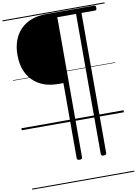

<svg xmlns="http://www.w3.org/2000/svg" viewBox="-164 -1210 1360 1910"><g transform="rotate(-10 516.0 -255.0)"><path d="M517 389Q490 389 490 370V-390H439Q331 -390 252.5 -432.5Q174 -475 131 -554Q88 -633 88 -744Q88 -826 112.5 -891.5Q137 -957 182.5 -1002.5Q228 -1048 293 -1072Q358 -1096 439 -1096H926Q934 -1096 938 -1090.5Q942 -1085 942 -1072Q942 -1057 938 -1051.5Q934 -1046 926 -1046H788V370Q788 389 760 389Q733 389 733 370V-1046H544V370Q544 389 517 389ZM0 590H1032V600H0ZM0 -20H1032V0H0ZM0 -505H1032V-500H0ZM0 -1110H1032V-1100H0Z"/></g></svg>

Font: Playwrite FR Moderne Guides
Style: Regular
Weight: 400
Designer: Veronika Burian, José Scaglione
Foundry: TypeTogether
Version: Version 1.003